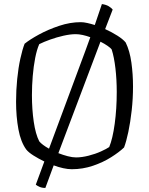

<svg xmlns="http://www.w3.org/2000/svg" viewBox="-20 -832 732 944"><path d="M203 92Q186 92 174 86.5Q162 81 156 76L198 -38Q169 -52 144.5 -67.5Q120 -83 109 -97Q82 -134 70.5 -196.5Q59 -259 59 -332Q59 -388 64.5 -443Q70 -498 80 -543.5Q90 -589 101 -617Q127 -638 172 -662.5Q217 -687 271 -705Q325 -723 377 -723Q391 -723 409 -719Q427 -715 446 -709Q468 -772 481 -812Q502 -809 515 -801Q528 -793 534 -785L497 -689Q530 -674 557.5 -656.5Q585 -639 598 -623Q618 -582 626 -524.5Q634 -467 634 -407Q634 -347 627.5 -289Q621 -231 611 -183.5Q601 -136 590 -107Q566 -84 526.5 -59Q487 -34 437 -17Q387 0 333 0Q314 0 291 -5Q268 -10 244 -19ZM173 -137Q187 -120 221 -101L374 -513Q387 -547 399.5 -581.5Q412 -616 424 -649Q405 -656 386.5 -660Q368 -664 352 -664Q326 -664 292.5 -656.5Q259 -649 227 -637.5Q195 -626 173 -615Q161 -588 153 -547Q145 -506 141 -458.5Q137 -411 137 -364Q137 -294 146 -233Q155 -172 173 -137ZM354 -58Q382 -58 415.5 -66.5Q449 -75 476.5 -87.5Q504 -100 517 -109Q534 -150 544 -223.5Q554 -297 554 -380Q554 -441 547.5 -496.5Q541 -552 529 -589Q524 -596 509 -606.5Q494 -617 474 -627L267 -79Q290 -70 313 -64Q336 -58 354 -58Z"/></svg>

Font: Texturina 72pt Light
Style: Regular
Weight: 300
Designer: Guillermo Torres Carreño
Foundry: Omnibus-Type
Version: Version 1.002; ttfautohint (v1.8.3)